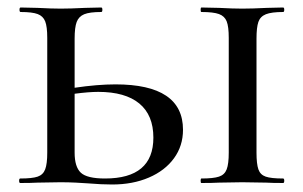

<svg xmlns="http://www.w3.org/2000/svg" viewBox="-20 -488 807 512"><path d="M468 -142Q468 -99 444 -66Q420 -33 377 -14.5Q334 4 279 4Q251 4 215 1Q201 0 182 -1Q163 -2 141 -2L80 -1Q63 0 34 0Q31 0 31 -6Q31 -12 34 -12Q66 -12 80.5 -17Q95 -22 100.5 -36.5Q106 -51 106 -81V-387Q106 -417 100.5 -431Q95 -445 80.5 -450.5Q66 -456 35 -456Q32 -456 32 -462Q32 -468 35 -468L80 -467Q118 -465 142 -465Q167 -465 207 -467L250 -468Q253 -468 253 -462Q253 -456 250 -456Q219 -456 204.5 -450Q190 -444 184.5 -429.5Q179 -415 179 -385V-254Q240 -263 288 -263Q468 -263 468 -142ZM389 -121Q389 -181 351.5 -212Q314 -243 242 -243Q217 -243 179 -238V-81Q179 -43 195.5 -27.5Q212 -12 260 -12Q389 -12 389 -121ZM735 -12Q738 -12 738 -6Q738 0 735 0Q706 0 690 -1L626 -2L564 -1Q547 0 517 0Q515 0 515 -6Q515 -12 517 -12Q549 -12 564 -17Q579 -22 584.5 -36.5Q590 -51 590 -81V-387Q590 -417 584.5 -431Q579 -445 564 -450.5Q549 -456 517 -456Q515 -456 515 -462Q515 -468 517 -468L564 -467Q602 -465 626 -465Q652 -465 692 -467L735 -468Q738 -468 738 -462Q738 -456 735 -456Q704 -456 689 -450Q674 -444 669 -429.5Q664 -415 664 -385V-81Q664 -51 669 -36.5Q674 -22 688.5 -17Q703 -12 735 -12Z"/></svg>

Font: Cormorant SC Medium
Style: Regular
Weight: 500
Designer: Christian Thalmann (Catharsis Fonts)
Version: Version 3.000